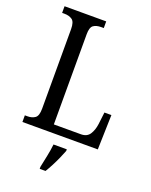

<svg xmlns="http://www.w3.org/2000/svg" viewBox="-169 -803 875 1113"><g transform="rotate(20 268.0 -246.5)"><path d="M31 0V-41H48Q75 -41 93.5 -54Q112 -67 112 -111V-602Q112 -647 93 -660Q74 -673 46 -673H31V-714H288V-673H272Q242 -673 224.5 -660.5Q207 -648 207 -605V-49H374Q411 -49 428 -75Q445 -101 450 -139L459 -214H502L496 0ZM218 208Q225 174 233 136Q241 98 245 61H327V71Q319 92 307 119Q295 146 281 173Q267 200 254 221H218Z"/></g></svg>

Font: Noto Serif Hebrew Condensed
Style: Regular
Weight: 400
Width: 3
Designer: Monotype Design Team
Foundry: Monotype Imaging Inc.
Version: Version 2.004; ttfautohint (v1.8.4.7-5d5b)